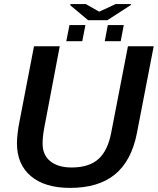

<svg xmlns="http://www.w3.org/2000/svg" viewBox="-20 -916 777 946"><path d="M325.2 9.8Q201.2 9.8 132.3 -48.1Q63.5 -106 63.5 -210.4Q63.5 -231.9 67.1 -262Q70.8 -292 74.7 -310.1L147.5 -688H274.4L198.2 -287.1Q189.9 -244.1 189.9 -208Q189.9 -152.3 227.8 -121.6Q265.6 -90.8 333 -90.8Q418 -90.8 464.6 -132.1Q511.2 -173.3 528.3 -264.2L610.4 -688H737.3L654.3 -258.8Q627.4 -123 546.4 -56.6Q465.3 9.8 325.2 9.8ZM624.5 -891.1 508.8 -816.4H414.1L326.2 -890.1L327.1 -896H402.8L468.8 -858.4L549.8 -896H625.5ZM589.8 -792.5 574.7 -712.9H496.1L511.2 -792.5ZM400.9 -792.5 385.3 -712.9H306.6L322.3 -792.5Z"/></svg>

Font: Arimo SemiBold
Style: Italic
Weight: 600
Italic angle: -12°
Version: Version 1.33